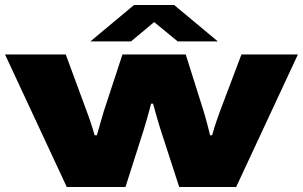

<svg xmlns="http://www.w3.org/2000/svg" viewBox="-20 -745 1207 765"><path d="M246 0 0 -528H242L325 -303Q331 -288 337 -270Q343 -252 348.5 -235Q354 -218 357 -206H366Q370 -220 375 -237.5Q380 -255 385 -272.5Q390 -290 394 -303L468 -528H720L791 -303Q795 -290 800 -272Q805 -254 809.5 -236.5Q814 -219 817 -206H825Q829 -220 834.5 -237.5Q840 -255 846 -272.5Q852 -290 857 -303L942 -528H1167L921 0H694L619 -231Q613 -250 607.5 -269Q602 -288 597.5 -304.5Q593 -321 590 -332H582Q579 -321 574.5 -304Q570 -287 564.5 -267.5Q559 -248 553 -229L480 0ZM340 -580 514 -725H674L848 -580H688L559 -686H629L502 -580Z"/></svg>

Font: Archivo Expanded Black
Style: Regular
Weight: 900
Width: 7
Designer: Hector Gatti
Foundry: Omnibus-Type
Version: Version 2.001